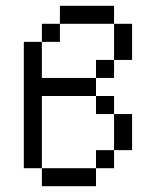

<svg xmlns="http://www.w3.org/2000/svg" viewBox="-20 -645 540 665"><path d="M125 -62.5V0H312.5V-62.5ZM125 -62.5Q125 -62.5 125 -312.5H312.5V-250H375Q375 -250 375 -125H312.5V-62.5H375V-125H437.5Q437.5 -125 437.5 -250H375V-312.5H312.5V-375H125Q125 -375 125 -500H62.5V-62.5ZM312.5 -375H375V-437.5H312.5ZM375 -437.5H437.5Q437.5 -437.5 437.5 -562.5H375Q375 -562.5 375 -437.5ZM125 -500H187.5V-562.5H125ZM187.5 -562.5H375V-625H187.5Z"/></svg>

Font: BFUnifontExMono
Style: Regular
Weight: 500
Version: Version 15.0.06